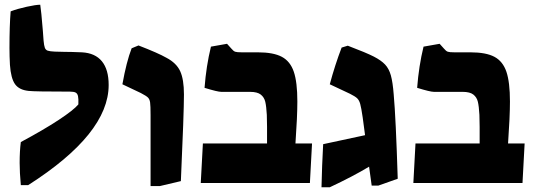

<svg xmlns="http://www.w3.org/2000/svg" viewBox="-20 -773 2254 811"><path d="M63 -85Q63 -136 68 -173Q165 -225 228 -266.5Q291 -308 311 -332Q312 -356 309.5 -367Q307 -378 299.5 -382Q292 -386 275 -386Q126 -386 101 -389Q61 -393 43.5 -417.5Q26 -442 22 -499Q20 -535 20 -570Q20 -665 25 -725Q54 -736 93 -744.5Q132 -753 150 -753Q154 -729 161 -643L164 -602Q166 -580 169.5 -571Q173 -562 181.5 -559Q190 -556 211 -555L250 -554Q278 -554 326 -552Q382 -549 410.5 -514Q439 -479 439 -414Q439 -208 99 9H68Q63 -44 63 -85Z M616 -287Q616 -327 614 -340.5Q612 -354 605 -361Q598 -368 575 -380L497 -417Q514 -512 536 -569L565 -581Q648 -549 683 -529Q725 -507 741 -472.5Q757 -438 757 -374Q757 -298 744 -8L655 13H616Z M837 -167H1108V-237Q1108 -264 1107 -288Q1105 -324 1100.5 -343Q1096 -362 1081.5 -373.5Q1067 -385 1036 -385H915Q899 -385 844 -402Q851 -494 871 -576L939 -588L957 -568Q966 -557 973.5 -554.5Q981 -552 1001 -552H1069Q1135 -552 1170.5 -533Q1206 -514 1221 -470Q1236 -426 1236 -344Q1236 -281 1228 -167H1298L1289 0H828Z M1345 -164 1522 -202 1512 -277Q1506 -318 1501.5 -334Q1497 -350 1488.5 -358Q1480 -366 1458 -377L1373 -417Q1395 -499 1423 -572L1449 -580Q1528 -550 1559 -534Q1590 -518 1606.5 -500.5Q1623 -483 1631 -454.5Q1639 -426 1643 -374Q1652 -275 1660 -18L1578 11H1550Q1542 -46 1539 -69Q1473 -29 1373 18H1338Q1340 -74 1345 -164Z M1735 -167H2006V-237Q2006 -264 2005 -288Q2003 -324 1998.5 -343Q1994 -362 1979.5 -373.5Q1965 -385 1934 -385H1813Q1797 -385 1742 -402Q1749 -494 1769 -576L1837 -588L1855 -568Q1864 -557 1871.5 -554.5Q1879 -552 1899 -552H1967Q2033 -552 2068.5 -533Q2104 -514 2119 -470Q2134 -426 2134 -344Q2134 -281 2126 -167H2196L2187 0H1726Z"/></svg>

Font: Suez One
Style: Regular
Weight: 400
Designer: Michal Sahar
Foundry: Hagilda
Version: Version 1.001